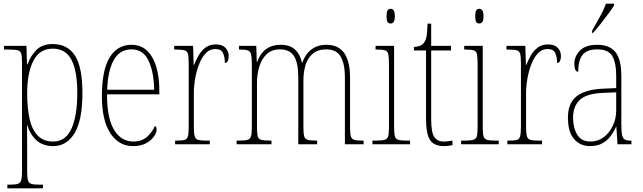

<svg xmlns="http://www.w3.org/2000/svg" viewBox="-20 -786 3503 1046"><path d="M20 240V220H33Q63 220 77 215.5Q91 211 95.5 195Q100 179 100 143V-441Q100 -476 96 -492Q92 -508 76.5 -512Q61 -516 26 -516H2V-536H124L127 -436H130Q147 -483 179 -514.5Q211 -546 267 -546Q348 -546 388.5 -483Q429 -420 429 -279Q429 -130 386 -60Q343 10 270 10Q214 10 179.5 -21Q145 -52 128 -105H127Q127 -88 127.5 -58Q128 -28 128 14V143Q128 179 132 195Q136 211 150 215.5Q164 220 194 220H214V240ZM270 -15Q338 -15 369.5 -85.5Q401 -156 401 -278Q401 -401 369 -461Q337 -521 267 -521Q196 -521 162 -455Q128 -389 128 -277Q128 -198 141 -139Q154 -80 185.5 -47.5Q217 -15 270 -15Z M705 10Q627 10 581 -60.5Q535 -131 535 -262Q535 -403 577 -472.5Q619 -542 697 -542Q770 -542 809 -474.5Q848 -407 848 -291V-272H563Q563 -142 601.5 -78.5Q640 -15 706 -15Q753 -15 781.5 -41Q810 -67 824 -100Q833 -95 833 -79Q833 -63 818.5 -42Q804 -21 775.5 -5.5Q747 10 705 10ZM820 -297Q818 -395 789 -456Q760 -517 697 -517Q631 -517 599 -457.5Q567 -398 564 -297Z M934 0V-20H941Q972 -20 986 -24Q1000 -28 1004 -44.5Q1008 -61 1008 -97V-441Q1008 -476 1004 -492Q1000 -508 984.5 -512Q969 -516 936 -516H929V-536H1032L1035 -432H1037Q1047 -457 1061.5 -483Q1076 -509 1099 -526.5Q1122 -544 1156 -544Q1191 -544 1208.5 -525.5Q1226 -507 1226 -481Q1226 -465 1221 -454Q1216 -443 1205 -443Q1205 -475 1195 -497Q1185 -519 1152 -519Q1124 -519 1102.5 -497.5Q1081 -476 1066.5 -440.5Q1052 -405 1044 -362Q1036 -319 1036 -277V-97Q1036 -61 1040.5 -44.5Q1045 -28 1059.5 -24Q1074 -20 1105 -20H1123V0Z M1269 0V-20H1282Q1315 -20 1329.5 -24.5Q1344 -29 1348 -45Q1352 -61 1352 -97V-435Q1352 -472 1348 -489Q1344 -506 1331 -511Q1318 -516 1288 -516H1282V-536H1376L1379 -449H1381Q1415 -542 1509 -542Q1560 -542 1587.5 -516Q1615 -490 1625 -445H1627Q1643 -491 1676.5 -516.5Q1710 -542 1759 -542Q1887 -542 1887 -363V-92Q1887 -58 1891.5 -43Q1896 -28 1910.5 -24Q1925 -20 1957 -20H1961V0H1859V-364Q1859 -438 1836 -477.5Q1813 -517 1758 -517Q1712 -517 1684.5 -494Q1657 -471 1645 -433Q1633 -395 1633 -348V-95Q1633 -60 1637 -44.5Q1641 -29 1655.5 -24.5Q1670 -20 1701 -20H1708V0H1605V-364Q1605 -443 1582 -480Q1559 -517 1505 -517Q1461 -517 1433.5 -491.5Q1406 -466 1393 -424Q1380 -382 1380 -333V-97Q1380 -61 1383.5 -45Q1387 -29 1402.5 -24.5Q1418 -20 1452 -20H1459V0Z M2108 -658Q2097 -658 2091.5 -666Q2086 -674 2086 -698Q2086 -721 2091.5 -729.5Q2097 -738 2108 -738Q2118 -738 2124.5 -729.5Q2131 -721 2131 -698Q2131 -674 2124.5 -666Q2118 -658 2108 -658ZM2009 0V-20H2029Q2061 -20 2076 -24.5Q2091 -29 2095 -44.5Q2099 -60 2099 -95V-437Q2099 -473 2095.5 -490Q2092 -507 2078.5 -511.5Q2065 -516 2035 -516H2026V-536H2127V-95Q2127 -60 2131 -44.5Q2135 -29 2149.5 -24.5Q2164 -20 2196 -20H2214V0Z M2399 10Q2345 10 2323 -23Q2301 -56 2301 -141V-511H2235V-530Q2273 -532 2289 -552Q2301 -567 2304.5 -592.5Q2308 -618 2309 -657H2329V-536H2437V-511H2329V-138Q2329 -66 2345.5 -40.5Q2362 -15 2397 -15Q2410 -15 2420.5 -16.5Q2431 -18 2445 -20V5Q2420 10 2399 10Z M2591 -658Q2580 -658 2574.5 -666Q2569 -674 2569 -698Q2569 -721 2574.5 -729.5Q2580 -738 2591 -738Q2601 -738 2607.5 -729.5Q2614 -721 2614 -698Q2614 -674 2607.5 -666Q2601 -658 2591 -658ZM2492 0V-20H2512Q2544 -20 2559 -24.5Q2574 -29 2578 -44.5Q2582 -60 2582 -95V-437Q2582 -473 2578.5 -490Q2575 -507 2561.5 -511.5Q2548 -516 2518 -516H2509V-536H2610V-95Q2610 -60 2614 -44.5Q2618 -29 2632.5 -24.5Q2647 -20 2679 -20H2697V0Z M2744 0V-20H2751Q2782 -20 2796 -24Q2810 -28 2814 -44.5Q2818 -61 2818 -97V-441Q2818 -476 2814 -492Q2810 -508 2794.5 -512Q2779 -516 2746 -516H2739V-536H2842L2845 -432H2847Q2857 -457 2871.5 -483Q2886 -509 2909 -526.5Q2932 -544 2966 -544Q3001 -544 3018.5 -525.5Q3036 -507 3036 -481Q3036 -465 3031 -454Q3026 -443 3015 -443Q3015 -475 3005 -497Q2995 -519 2962 -519Q2934 -519 2912.5 -497.5Q2891 -476 2876.5 -440.5Q2862 -405 2854 -362Q2846 -319 2846 -277V-97Q2846 -61 2850.5 -44.5Q2855 -28 2869.5 -24Q2884 -20 2915 -20H2933V0Z M3194 10Q3141 10 3107.5 -28.5Q3074 -67 3074 -146Q3074 -224 3121.5 -261.5Q3169 -299 3268 -303L3337 -306V-371Q3337 -446 3315 -481.5Q3293 -517 3234 -517Q3178 -517 3154 -487.5Q3130 -458 3130 -395Q3109 -395 3109 -439Q3109 -479 3139.5 -510.5Q3170 -542 3234 -542Q3302 -542 3333.5 -501.5Q3365 -461 3365 -372V-105Q3365 -68 3369 -50Q3373 -32 3384 -26Q3395 -20 3416 -20H3420V0H3344L3338 -95H3336Q3324 -68 3306 -44Q3288 -20 3261 -5Q3234 10 3194 10ZM3197 -15Q3238 -15 3269.5 -39Q3301 -63 3319 -101.5Q3337 -140 3337 -185V-283L3267 -280Q3176 -277 3139 -242Q3102 -207 3102 -146Q3102 -90 3124.5 -52.5Q3147 -15 3197 -15ZM3206 -619Q3228 -659 3248.5 -695.5Q3269 -732 3281 -766H3325V-756Q3315 -739 3295 -712Q3275 -685 3252.5 -656.5Q3230 -628 3210 -606H3206Z"/></svg>

Font: Noto Serif Sinhala Condensed Thin
Style: Regular
Weight: 100
Width: 3
Designer: Jelle Bosma - Monotype Design Team
Foundry: Monotype Imaging Inc.
Version: Version 2.007; ttfautohint (v1.8.4.7-5d5b)